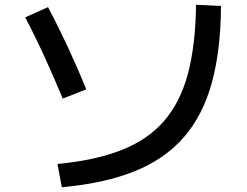

<svg xmlns="http://www.w3.org/2000/svg" viewBox="-20 -768 1040 808"><path d="M222 -78Q381 -93 491.5 -136.5Q602 -180 670.5 -259Q739 -338 771 -458.5Q803 -579 805 -748L910 -743Q909 -554 870.5 -416.5Q832 -279 751.5 -188Q671 -97 544.5 -46.5Q418 4 240 20ZM244 -353Q208 -440 168.5 -526.5Q129 -613 86 -695L182 -738Q225 -657 266 -569Q307 -481 343 -392Z"/></svg>

Font: M PLUS 1 Code Medium
Style: Regular
Weight: 500
Designer: Coji Morishita
Foundry: UNDERFOREST DESIGN
Version: Version 1.002